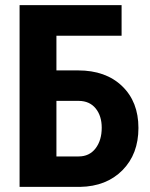

<svg xmlns="http://www.w3.org/2000/svg" viewBox="-20 -731 586 751"><path d="M455.6 -591.3H200.7V-455.6H285.6Q393.6 -455.6 457.5 -394.3Q521.5 -333 521.5 -230.5Q521.5 -128.4 459 -65.2Q396.5 -2 293.5 0H56.6V-710.9H455.6ZM200.7 -336.4V-119.1H287.6Q329.6 -119.1 353.8 -150.6Q377.9 -182.1 377.9 -231.4Q377.9 -277.8 354.2 -306.9Q330.6 -335.9 288.6 -336.4Z"/></svg>

Font: Roboto Condensed
Style: Bold
Weight: 700
Designer: Google
Version: Version 2.134; 2016